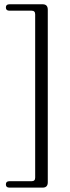

<svg xmlns="http://www.w3.org/2000/svg" viewBox="-20 -755 328 898"><path d="M144.5 76V-688Q144.5 -705 128 -705H24Q7.5 -705 7.5 -720Q7.5 -735 24 -735H179.5Q203.5 -735 203.5 -709.5V97.5Q203.5 122.5 179.5 122.5H24Q7.5 122.5 7.5 107.5Q7.5 92.5 24 92.5H128Q144.5 92.5 144.5 76Z"/></svg>

Font: Fraunces 72pt S050 Light
Style: Regular
Weight: 300
Version: Version 1.000; ttfautohint (v1.8.3)